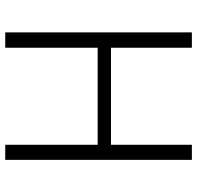

<svg xmlns="http://www.w3.org/2000/svg" viewBox="-30 -740 769 750"><g transform="rotate(90 355.0 -364.5)"><path d="M106 -729H166V-413H545V-729H604V0H545V-361H166V0H106Z"/></g></svg>

Font: SpoqaHanSans-Light
Style: Regular
Weight: 300
Designer: [Spoqa Han Sans] Dong-huui Kim \uAE40 \uB3D9 \uD718  Younghwa Kang \uAC15 \uC601 \uD654  [Noto Sans] Ryoko NISHIZUKA \u8
Foundry: Spoqa (http://www.spoqa-han-sans.com)
Version: Version 2.000